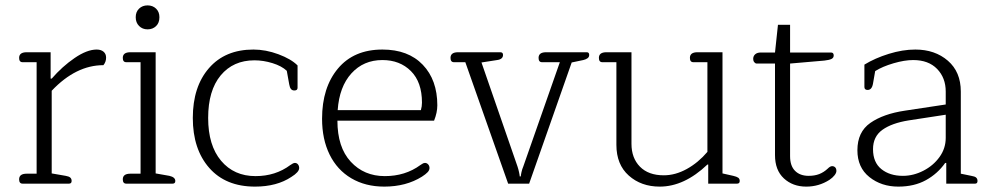

<svg xmlns="http://www.w3.org/2000/svg" viewBox="-20 -682 3675 713"><path d="M51 -16Q51 -37 79 -37H116V-451H64Q51 -451 51 -467Q51 -488 79 -488H168V-390H172Q211 -435 257 -466.5Q303 -498 339 -498Q355 -498 364.5 -490Q374 -482 374 -468Q374 -452 364 -440Q262 -440 172 -345V-38L224 -29Q236 -27 241 -22.5Q246 -18 246 -10Q246 0 236 0H64Q51 0 51 -16Z M484 -618Q484 -638 496.5 -650Q509 -662 528 -662Q547 -662 559.5 -650Q572 -638 572 -618Q572 -597 559.5 -585Q547 -573 528 -573Q509 -573 496.5 -585.5Q484 -598 484 -618ZM436 -16Q436 -37 464 -37H502V-451H449Q436 -451 436 -467Q436 -488 464 -488H558V-38L609 -29Q631 -24 631 -10Q631 0 621 0H449Q436 0 436 -16Z M696 -244Q696 -360 756 -429Q816 -498 921 -498Q967 -498 1014 -480.5Q1061 -463 1085 -439V-356Q1085 -346 1073 -346Q1065 -346 1060.5 -351.5Q1056 -357 1054 -369L1045 -419Q1026 -437 992 -447.5Q958 -458 925 -458Q846 -458 799.5 -402Q753 -346 753 -244Q753 -142 801 -85Q849 -28 929 -28Q1003 -28 1058 -69Q1069 -77 1075 -77Q1082 -77 1086.5 -71.5Q1091 -66 1091 -58Q1091 -43 1062 -25Q1008 11 927 11Q818 11 757 -58.5Q696 -128 696 -244Z M1176 -241Q1176 -357 1235 -427.5Q1294 -498 1400 -498Q1496 -498 1550 -441.5Q1604 -385 1604 -291Q1604 -264 1592 -234H1233Q1233 -135 1282.5 -81.5Q1332 -28 1409 -28Q1485 -28 1541 -69Q1543 -70 1548 -73.5Q1553 -77 1558 -77Q1565 -77 1570 -71.5Q1575 -66 1575 -58Q1575 -50 1568 -42.5Q1561 -35 1547 -26Q1488 11 1407 11Q1337 11 1284.5 -20Q1232 -51 1204 -108Q1176 -165 1176 -241ZM1543 -273Q1547 -287 1547 -301Q1547 -377 1506 -418Q1465 -459 1400 -459Q1330 -459 1285 -409.5Q1240 -360 1234 -273Z M1708 -451H1666Q1653 -451 1653 -467Q1653 -488 1681 -488H1838Q1848 -488 1848 -478Q1848 -462 1826 -459L1768 -450L1902 -63Q1905 -54 1907.5 -42.5Q1910 -31 1910 -27H1914Q1914 -31 1916.5 -42.5Q1919 -54 1923 -63L2059 -451H1993Q1980 -451 1980 -467Q1980 -488 2008 -488H2159Q2168 -488 2168 -478Q2168 -470 2161.5 -465.5Q2155 -461 2146 -459L2103 -450L1945 0H1867Z M2269 -144V-451H2217Q2204 -451 2204 -467Q2204 -488 2232 -488H2325V-148Q2325 -95 2356.5 -63Q2388 -31 2445 -31Q2488 -31 2530.5 -54.5Q2573 -78 2607 -118V-451H2555Q2542 -451 2542 -467Q2542 -488 2570 -488H2663V-38L2703 -29Q2716 -26 2721.5 -22Q2727 -18 2727 -10Q2727 0 2717 0H2610V-71H2607Q2521 11 2430 11Q2361 11 2315 -30Q2269 -71 2269 -144Z M2858 -106V-446H2790Q2785 -446 2781 -451Q2777 -456 2777 -463Q2777 -474 2784.5 -480.5Q2792 -487 2805 -487H2858L2869 -590H2914V-487H3066Q3076 -487 3076 -476Q3076 -467 3067.5 -463Q3059 -459 3041 -457L2914 -446V-102Q2914 -66 2932.5 -47.5Q2951 -29 2983 -29Q3005 -29 3022 -35.5Q3039 -42 3054 -56Q3063 -65 3070 -65Q3077 -65 3081.5 -60.5Q3086 -56 3086 -47Q3086 -40 3079 -31Q3072 -22 3060 -14Q3021 11 2974 11Q2924 11 2891 -19.5Q2858 -50 2858 -106Z M3164 -124Q3164 -192 3212 -225.5Q3260 -259 3340 -271L3492 -294V-342Q3492 -393 3460 -426Q3428 -459 3371 -459Q3339 -459 3298 -447Q3257 -435 3230 -418L3222 -372Q3218 -348 3202 -348Q3190 -348 3190 -359V-442Q3229 -466 3280.5 -482Q3332 -498 3379 -498Q3452 -498 3500 -456.5Q3548 -415 3548 -342V-37L3587 -29Q3600 -27 3605 -22.5Q3610 -18 3610 -10Q3610 0 3601 0H3494V-77H3490Q3462 -37 3418.5 -13Q3375 11 3316 11Q3253 11 3208.5 -24.5Q3164 -60 3164 -124ZM3492 -170V-256L3355 -235Q3292 -225 3257 -200Q3222 -175 3222 -128Q3222 -79 3253 -54Q3284 -29 3333 -29Q3372 -29 3409 -48Q3446 -67 3469 -99Q3492 -131 3492 -170Z"/></svg>

Font: Maitree Light
Style: Regular
Weight: 300
Designer: CadsonDemak Team
Foundry: CadsonDemak
Version: Version 1.001